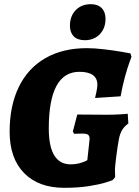

<svg xmlns="http://www.w3.org/2000/svg" viewBox="-20 -886 665 917"><path d="M590 -343 593 -296Q574 -283 563 -264.5Q552 -246 547 -217Q541 -184 535 -136.5Q529 -89 529 -75L530 -40L518 -26Q518 -25 486.5 -15Q455 -5 404 3Q353 11 287 11Q164 11 95 -59.5Q26 -130 26 -257Q26 -381 70 -471Q114 -561 197 -608.5Q280 -656 395 -656Q431 -656 477.5 -650.5Q524 -645 558.5 -639Q593 -633 603 -631L608 -615Q606 -609 597 -584.5Q588 -560 576.5 -518Q565 -476 556 -426L434 -418Q436 -425 440.5 -447Q445 -469 445 -481Q445 -543 359 -543Q213 -543 213 -272Q213 -101 318 -101Q339 -101 356.5 -105.5Q374 -110 384 -114.5Q394 -119 397 -121L406 -203Q408 -217 408 -222Q408 -237 400.5 -242.5Q393 -248 375 -248L334 -247L328 -258L349 -339L490 -338Q523 -338 556.5 -340Q590 -342 590 -343ZM314 -763Q314 -809 341.5 -837.5Q369 -866 414 -866Q447 -866 465.5 -847.5Q484 -829 484 -796Q484 -751 456.5 -722.5Q429 -694 385 -694Q350 -694 332 -712.5Q314 -731 314 -763Z"/></svg>

Font: Alegreya SC ExtraBold
Style: Italic
Weight: 800
Italic angle: -7°
Designer: Juan Pablo del Peral
Foundry: Huerta Tipografica
Version: Version 2.007; ttfautohint (v1.6)